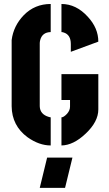

<svg xmlns="http://www.w3.org/2000/svg" viewBox="-20 -708 535 941"><path d="M174.8 212.9 210.9 64.5H335L298.8 212.9ZM37.1 -187.5V-511.7Q45.9 -581.1 96.7 -633.8Q150.4 -688.5 228.5 -688.5V-550.8Q186.5 -549.8 176.8 -510.7Q174.8 -502 174.8 -496.1V-187.5Q175.8 -147.5 219.7 -134.8Q225.6 -132.8 228.5 -132.8V4.9Q171.9 4.9 115.2 -35.2Q38.1 -91.8 37.1 -187.5ZM281.2 4.9V-132.8Q292 -132.8 308.6 -150.4Q323.2 -167 323.2 -185.5V-217.8H281.2V-344.7H461.9V-171.9Q461.9 -111.3 399.4 -52.7Q339.8 3.9 281.2 4.9ZM281.2 -550.8V-688.5Q353.5 -688.5 410.2 -626Q461.9 -570.3 461.9 -503.9L327.1 -454.1V-492.2Q327.1 -538.1 292 -548.8Q286.1 -550.8 281.2 -550.8Z"/></svg>

Font: Post No Bills Colombo
Style: ExtraBold
Weight: 900
Designer: Kosala Senevirathne, Siva Puranthara, Lasantha Premarathna, Tharique Azeez
Foundry: Mooniak
Version: Version 1.220 ; ttfautohint (v1.5)